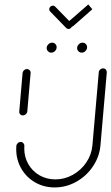

<svg xmlns="http://www.w3.org/2000/svg" viewBox="-20 -821 488 841"><path d="M80 -315.6Q72.6 -315.6 68.1 -320.7Q63.7 -325.9 64.4 -333L78.9 -501.1Q79.6 -508.1 85.2 -513.3Q90.7 -518.5 97.8 -518.5Q104.8 -518.5 109.8 -513.3Q114.8 -508.1 114.1 -501.1L99.6 -333Q98.9 -325.9 93.1 -320.7Q87.4 -315.6 80 -315.6ZM431.9 -521.5Q439.3 -521.5 443.7 -516.3Q448.1 -511.1 447.8 -503.7L420 -184.4Q415.6 -134.4 387 -92Q358.5 -49.6 314.1 -24.8Q269.6 0 219.6 0Q172.2 0 133.7 -22.2Q95.2 -44.4 73.1 -82.8Q51.1 -121.1 51.1 -167.4Q51.1 -176.7 51.5 -181.1Q51.9 -188.1 57.4 -193.7Q63 -199.3 70.4 -199.3Q77.4 -199.3 82.2 -194.1Q87 -188.9 86.7 -181.9Q86.3 -178.1 86.3 -170.7Q86.3 -133 104.1 -102Q121.9 -71.1 153.1 -53.1Q184.4 -35.2 222.6 -35.2Q263 -35.2 298.9 -55.2Q334.8 -75.2 358 -109.4Q381.1 -143.7 384.8 -184.4L412.6 -503.7Q413 -511.1 418.7 -516.3Q424.4 -521.5 431.9 -521.5ZM317.8 -610.4Q317.8 -619.6 325 -626.9Q332.2 -634.1 341.9 -634.1Q350 -634.1 355.7 -628.3Q361.5 -622.6 361.5 -614.1Q361.5 -604.8 354.4 -597.6Q347.4 -590.4 337.8 -590.4Q329.6 -590.4 323.7 -596.3Q317.8 -602.2 317.8 -610.4ZM184.4 -610.4Q184.4 -619.6 191.7 -626.9Q198.9 -634.1 208.5 -634.1Q216.7 -634.1 222.4 -628.3Q228.1 -622.6 228.1 -614.1Q228.1 -604.8 221.1 -597.6Q214.1 -590.4 204.4 -590.4Q196.3 -590.4 190.4 -596.3Q184.4 -602.2 184.4 -610.4ZM195.6 -780.4Q195.6 -787 200.4 -791.7Q205.2 -796.3 211.9 -796.3Q217.4 -796.3 221.5 -792.2L292.6 -719.3Q295.9 -715.2 295.9 -710Q295.9 -703.3 291.1 -698.7Q286.3 -694.1 280 -694.1Q274.4 -694.1 270.4 -698.1L199.3 -771.1Q195.6 -774.8 195.6 -780.4ZM384.4 -780.4 301.9 -707.8Q297 -703.7 291.5 -703.7Q285.6 -703.7 281.9 -707.4Q278.1 -711.1 278.1 -717Q278.1 -724.4 283.3 -728.9L366.7 -801.5Z"/></svg>

Font: 26F Galaxy Sans Light
Style: Italic
Weight: 300
Italic angle: -5°
Designer: C₂₉H₂₅N₃O₅
Version: Version 1.200